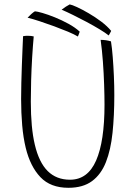

<svg xmlns="http://www.w3.org/2000/svg" viewBox="-20 -850 646 891"><path d="M297.5 21.5Q214.5 21.5 167.5 -28Q120.5 -77.5 99.5 -163.5Q88 -211 83 -268.2Q78 -325.5 78 -390Q78 -424.5 79 -465.5Q80 -506.5 81.5 -547.8Q83 -589 84.5 -624.2Q86 -659.5 87 -682Q97 -684 107 -684Q125.5 -684 136.5 -681Q132.5 -637 129.2 -583.2Q126 -529.5 124.5 -476Q123 -422.5 123 -378.5Q123 -256.5 141.5 -179Q161 -96 201.5 -56Q242 -16 305 -16Q387 -16 426 -105Q465 -194 465 -364Q465 -405 463.2 -457.5Q461.5 -510 457.5 -564.2Q453.5 -618.5 447 -665Q472.5 -665 495 -658Q500 -627 503.2 -585Q506.5 -543 508.5 -497.2Q510.5 -451.5 510.5 -409Q510.5 -312.5 502.2 -233.5Q494 -154.5 471.5 -97.5Q449 -40.5 407 -9.5Q365 21.5 297.5 21.5ZM484.5 -685.5Q469.5 -697.5 442.2 -714Q415 -730.5 382.8 -747.8Q350.5 -765 319.5 -780.2Q288.5 -795.5 266 -805Q274 -811.5 285.5 -819Q297 -826.5 303.5 -829.5Q313.5 -828 337.5 -817Q361.5 -806 391.5 -788.5Q421.5 -771 449.8 -749.8Q478 -728.5 496 -706.5Q495 -704.5 490.5 -696Q486 -687.5 484.5 -685.5ZM341.5 -680.5Q325 -690.5 295.8 -702.8Q266.5 -715 232 -727.8Q197.5 -740.5 164.8 -751.2Q132 -762 108 -768Q115 -775.5 125.2 -784.8Q135.5 -794 142 -797.5Q152 -797 177.2 -789.8Q202.5 -782.5 234.8 -769.5Q267 -756.5 298 -739.5Q329 -722.5 350 -703Q349.5 -701 346 -692Q342.5 -683 341.5 -680.5Z"/></svg>

Font: Grandstander Thin
Style: Regular
Weight: 100
Designer: Tyler Finck
Foundry: Etcetera Type Co
Version: Version 1.200; ttfautohint (v1.8.3)